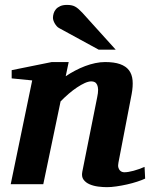

<svg xmlns="http://www.w3.org/2000/svg" viewBox="-20 -754 618 786"><path d="M574.2 -22.9Q561 -16.6 541.5 -10.3Q522 -3.9 500.2 1Q478.5 5.9 456.8 9Q435.1 12.2 418 12.2Q401.4 12.2 382.1 9.8Q362.8 7.3 346.9 0.5Q331.1 -6.3 322 -18.6Q313 -30.8 316.9 -50.8L377.9 -356Q381.8 -374 381.6 -386.5Q381.3 -398.9 377.7 -406.7Q374 -414.6 367.9 -417.7Q361.8 -420.9 354 -420.9Q342.3 -420.9 327.1 -414.1Q312 -407.2 295.2 -396Q278.3 -384.8 261 -369.9Q243.7 -355 228 -338.9L157.2 0H23.9L111.8 -424.8L27.8 -433.1V-466.8L191.9 -500H261.2L249 -441.9Q267.1 -454.1 287.4 -464.8Q307.6 -475.6 328.4 -483.4Q349.1 -491.2 369.9 -495.6Q390.6 -500 410.2 -500Q447.3 -500 471.4 -491.5Q495.6 -482.9 508.1 -466.3Q520.5 -449.7 522.7 -425.3Q524.9 -400.9 519 -369.1L464.8 -87.9Q462.4 -75.7 464.6 -68.1Q466.8 -60.5 470.9 -56.2Q475.1 -51.8 480 -50.3Q484.9 -48.8 488.8 -48.8Q504.4 -48.8 526.9 -54.9Q549.3 -61 571.8 -70.8ZM383.8 -550.8 221.7 -639.2Q216.3 -642.1 211.9 -647.2Q207.5 -652.3 204.1 -658.2Q200.7 -664.1 198.7 -670.2Q196.8 -676.3 196.8 -681.2Q196.8 -689.9 199.7 -699.5Q202.6 -709 209.2 -716.6Q215.8 -724.1 226.8 -729Q237.8 -733.9 253.9 -733.9Q264.2 -733.9 272 -732.4Q279.8 -731 286.9 -727.3Q293.9 -723.6 301 -717.5Q308.1 -711.4 316.9 -702.1L453.6 -550.8Z"/></svg>

Font: Charis SIL Viet
Style: Bold Italic
Weight: 700
Italic angle: -11°
Foundry: SIL International
Version: Version 5.000